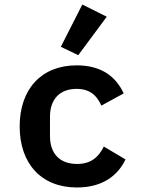

<svg xmlns="http://www.w3.org/2000/svg" viewBox="-20 -817 640 849"><path d="M452 -743 344 -797 249 -610 326 -573ZM320 12C432 12 500 -39 535 -112L439 -169C416 -122 382 -92 321 -92C242 -92 201 -140 201 -215V-301C201 -377 243 -424 319 -424C378 -424 409 -394 428 -350L527 -404C492 -479 428 -528 319 -528C163 -528 67 -423 67 -258C67 -93 163 12 320 12Z"/></svg>

Font: IBM Mono SemiBold
Style: Regular
Weight: 600
Monospace: yes
Designer: Mike Abbink, Paul van der Laan, Pieter van Rosmalen
Foundry: Bold Monday
Version: Version 2.3